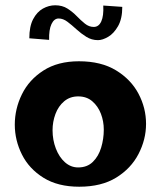

<svg xmlns="http://www.w3.org/2000/svg" viewBox="-20 -695 609 727"><path d="M280 12Q199 12 144.5 -22Q90 -56 63 -110Q36 -164 36 -223Q36 -283 63 -338Q90 -393 144.5 -428Q199 -463 279 -463Q363 -463 419.5 -428.5Q476 -394 504.5 -340Q533 -286 533 -226Q533 -167 504.5 -112Q476 -57 420 -22.5Q364 12 280 12ZM276 -61Q310 -61 331.5 -82Q353 -103 363 -136Q373 -169 373 -204Q373 -236 362 -264.5Q351 -293 329.5 -311.5Q308 -330 276 -330Q245 -330 223 -311.5Q201 -293 190 -263.5Q179 -234 179 -202Q179 -165 191.5 -132.5Q204 -100 226 -80.5Q248 -61 276 -61ZM166 -544 91 -550Q91 -595 105.5 -622.5Q120 -650 142.5 -662.5Q165 -675 189 -675Q216 -675 235.5 -662.5Q255 -650 270.5 -634Q286 -618 301.5 -605.5Q317 -593 335 -593Q354 -593 363.5 -614Q373 -635 371 -674L443 -669Q443 -624 427 -596Q411 -568 389.5 -555.5Q368 -543 351 -543Q327 -543 307 -555.5Q287 -568 269.5 -584Q252 -600 235.5 -612.5Q219 -625 202 -625Q185 -625 175 -604Q165 -583 166 -544Z"/></svg>

Font: Marhey Medium
Style: Regular
Weight: 500
Designer: Nur Syamsi & Bustanul Arifin
Foundry: Namelatype
Version: Version 1.000